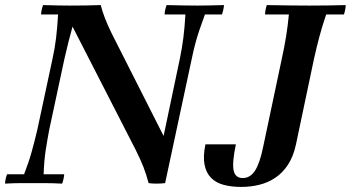

<svg xmlns="http://www.w3.org/2000/svg" viewBox="-26 -722 1383 757"><path d="M560 0Q550 -37 539 -65Q528 -93 509 -131L260 -617L248 -700Q281 -700 313 -700.5Q345 -701 371 -702Q378 -676 387.5 -651Q397 -626 414 -591L619 -186L625 0Q608 2 591 2Q574 2 560 0ZM-6 2Q-6 -6 -3.5 -17Q-1 -28 2 -35H69Q87 -81 99 -124Q111 -167 121 -210L181 -490Q190 -530 195 -571.5Q200 -613 203 -665H136Q136 -673 138.5 -684Q141 -695 144 -702Q178 -701 204 -700.5Q230 -700 248 -700L260 -617Q252 -589 244 -557Q236 -525 228 -490L168 -210Q161 -173 154.5 -132Q148 -91 146 -35H227Q227 -28 224.5 -17Q222 -6 219 2Q182 0 150.5 0Q119 0 99 0Q81 0 55 0Q29 0 -6 2ZM625 0 619 -186 683 -490Q692 -534 697 -573.5Q702 -613 705 -665H623Q623 -673 625.5 -684Q628 -695 631 -702Q668 -701 700.5 -700.5Q733 -700 752 -700Q769 -700 795.5 -700.5Q822 -701 857 -702Q857 -695 854.5 -684Q852 -673 849 -665H782Q769 -630 760 -603Q751 -576 744 -550Q737 -524 730 -490ZM925 15Q887 15 856.5 7Q826 -1 806.5 -20.5Q787 -40 780.5 -72.5Q774 -105 784 -153H904Q889 -82 895 -51Q901 -20 931 -20Q961 -20 980 -50Q999 -80 1012 -145L1085 -490Q1095 -535 1102 -578.5Q1109 -622 1113 -665H1019Q1019 -672 1021 -683Q1023 -694 1026 -702Q1079 -701 1119.5 -700.5Q1160 -700 1194 -700Q1229 -700 1266 -700.5Q1303 -701 1337 -702Q1337 -695 1335 -684Q1333 -673 1330 -665H1260Q1244 -618 1233 -576.5Q1222 -535 1212 -490L1141 -153Q1131 -106 1110 -73.5Q1089 -41 1060 -21.5Q1031 -2 996.5 6.5Q962 15 925 15Z"/></svg>

Font: Poltawski Nowy Medium
Style: Italic
Weight: 500
Italic angle: -12°
Version: Version 1.001;gftools[0.9.25]